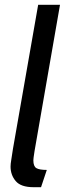

<svg xmlns="http://www.w3.org/2000/svg" viewBox="-20 -770 274 800"><path d="M120 10Q67 10 45.5 -15.5Q24 -41 24 -76Q24 -87 27 -104.5Q30 -122 34 -150L139 -750H230L124 -141Q121 -122 120 -114Q119 -106 119 -102Q119 -77 131.5 -69.5Q144 -62 175 -62L151 10Z"/></svg>

Font: Cabin VF Beta
Style: Italic
Weight: 400
Italic angle: -7°
Designer: Pablo Impallari
Foundry: Pablo Impallari. http://www.impallari.com Igino Marini. http://www.ikern.com
Version: Version 2.300